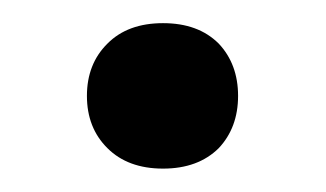

<svg xmlns="http://www.w3.org/2000/svg" viewBox="-20 -140 280 165"><path d="M120.1 4.9C140.3 4.9 156.2 -1 168 -12.7C179 -24.4 184.6 -39.4 184.6 -57.6C184.6 -75.8 179 -90.8 168 -102.5C156.2 -114.3 140.3 -120.1 120.1 -120.1C99.9 -120.1 84 -114.3 72.3 -102.5C60.5 -90.8 54.7 -75.8 54.7 -57.6C54.7 -39.4 60.5 -24.4 72.3 -12.7C84 -1 99.9 4.9 120.1 4.9Z"/></svg>

Font: Helmet
Style: Regular
Weight: 400
Designer: Carl Enlund
Version: 1.0